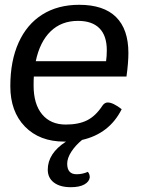

<svg xmlns="http://www.w3.org/2000/svg" viewBox="-20 -580 607 800"><path d="M121 -261Q120 -249 120 -224Q120 -146 155.5 -103.5Q191 -61 254 -61Q308 -61 343.5 -79Q379 -97 407 -140Q416 -153 429 -153Q451 -153 487 -125Q436 -23 322 3Q294 26 277 52.5Q260 79 260 102Q260 146 299 146Q324 146 346 136Q354 145 354 159Q352 177 331.5 188.5Q311 200 275 200Q230 200 204.5 180.5Q179 161 179 127Q179 59 255 10H248Q145 10 84 -52.5Q23 -115 23 -221Q23 -326 57.5 -402.5Q92 -479 156.5 -519.5Q221 -560 310 -560Q412 -560 463.5 -509Q515 -458 515 -359Q515 -319 507 -261ZM129 -325H422Q425 -346 425 -371Q425 -431 394.5 -462Q364 -493 305 -493Q236 -493 191 -449.5Q146 -406 129 -325Z"/></svg>

Font: Krub Medium
Style: Italic
Weight: 500
Italic angle: -8°
Designer: Ekaluck Peanpanawate
Foundry: Cadson Demak Co.,Ltd.
Version: Version 1.000; ttfautohint (v1.6)